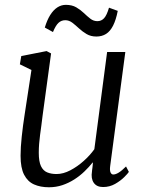

<svg xmlns="http://www.w3.org/2000/svg" viewBox="-20 -782 617 812"><path d="M187 10Q151 10 124 -2Q97 -14 82 -43Q67 -72 67 -123Q67 -140.5 68.2 -161.2Q69.5 -182 72 -205Q74.5 -228 77.5 -251.2Q80.5 -274.5 84 -296L113 -486L64 -510L70 -545L177 -566L196 -556L160 -292Q157.5 -270.5 154.8 -250.5Q152 -230.5 149.5 -211.5Q147 -192.5 145.5 -173.8Q144 -155 144 -136Q144 -99 153.2 -79.5Q162.5 -60 179.5 -53Q196.5 -46 219 -46Q247.5 -46 277.5 -61.8Q307.5 -77.5 334.2 -101.5Q361 -125.5 379 -151L433 -562H510L446 -80Q443.5 -61.5 447.5 -52.8Q451.5 -44 459 -44Q469 -44 482 -52Q495 -60 513 -78L525 -55Q521 -48.5 505.5 -33Q490 -17.5 466.8 -4.2Q443.5 9 416 9Q389 9 376.5 -9Q364 -27 369 -57Q369 -58.5 369.5 -62.5Q370 -66.5 370.8 -72Q371.5 -77.5 372 -83.2Q372.5 -89 373 -94L372 -95Q356.5 -75.5 337 -56.8Q317.5 -38 294 -23Q270.5 -8 243.8 1Q217 10 187 10ZM169.5 -665.5Q179 -697 192.2 -718.2Q205.5 -739.5 222.2 -750.5Q239 -761.5 258.5 -761.5Q284.5 -761.5 302.5 -751Q320.5 -740.5 334.5 -727Q348.5 -713.5 362 -703Q375.5 -692.5 392 -692.5Q408.5 -692.5 420 -704.8Q431.5 -717 441 -749.5L478 -736Q470.5 -697.5 458.2 -673.5Q446 -649.5 428.5 -638.5Q411 -627.5 387.5 -627.5Q364 -627.5 346.2 -638Q328.5 -648.5 314 -662Q299.5 -675.5 285.8 -686Q272 -696.5 256 -696.5Q239.5 -696.5 227.5 -685.5Q215.5 -674.5 204 -646.5Z"/></svg>

Font: Merriweather Light 18pt Light
Style: Italic
Weight: 300
Italic angle: -7.8°
Version: Version 2.101